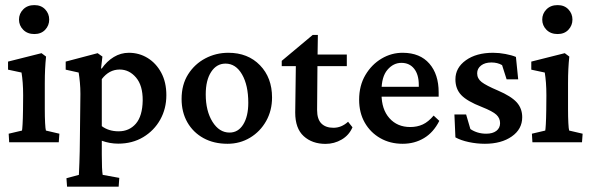

<svg xmlns="http://www.w3.org/2000/svg" viewBox="-20 -552 2293 745"><path d="M15.6 0 13.7 -33.2 65.4 -45.4Q66.4 -49.8 67.6 -69.8Q68.8 -89.8 69.3 -125.5L69.8 -182.1Q69.8 -209 68.1 -231Q66.4 -252.9 63.5 -270.5L11.2 -281.7V-313L141.1 -345.7L158.7 -332.5Q156.2 -308.6 155 -283.9Q153.8 -259.3 153.8 -228V-128.4Q153.8 -98.1 155 -74.7Q156.2 -51.3 158.2 -45.4L210.4 -33.2L208 0ZM113.3 -419.9Q86.4 -419.9 70.1 -436.5Q53.7 -453.1 53.7 -476.1Q53.7 -499 70.1 -515.6Q86.4 -532.2 113.3 -532.2Q139.6 -532.2 155.3 -515.6Q170.9 -499 170.9 -476.1Q170.9 -453.1 155.3 -436.5Q139.6 -419.9 113.3 -419.9Z M240.2 172.4 237.8 139.6 286.1 126.5Q286.6 118.2 288.1 78.6Q289.6 39.1 290 -16.1L292 -187.5Q292 -210.9 290 -231.9Q288.1 -252.9 285.2 -270.5L234.9 -281.7V-313L358.9 -345.7L377.4 -332.5L372.1 -287.1L374.5 -285.6Q394.5 -314.5 421.6 -330.8Q448.7 -347.2 480 -347.2Q520 -347.2 553 -326.9Q585.9 -306.6 605.7 -269.8Q625.5 -232.9 625.5 -182.6Q625.5 -130.4 601.8 -87.9Q578.1 -45.4 535.9 -20Q493.7 5.4 438.5 5.4Q406.2 5.4 375 -5.9V47.9Q375 107.4 378.4 126.5L442.9 138.2L440.4 172.4ZM440.4 -42.5Q481.4 -42.5 507.1 -72Q532.7 -101.6 533.7 -162.1Q534.2 -220.2 507.8 -251.2Q481.4 -282.2 444.3 -282.2Q403.3 -282.2 375 -245.1V-62.5Q401.9 -42.5 440.4 -42.5Z M862.8 5.9Q809.6 5.9 769.5 -16.1Q729.5 -38.1 707 -77.4Q684.6 -116.7 684.6 -168Q684.6 -223.6 710 -263.7Q735.4 -303.7 776.6 -325.4Q817.9 -347.2 866.2 -347.2Q941.9 -347.2 988.8 -298.8Q1035.6 -250.5 1035.6 -173.8Q1035.6 -123 1012.7 -82.3Q989.7 -41.5 950.4 -17.8Q911.1 5.9 862.8 5.9ZM870.6 -37.6Q904.3 -37.6 923.8 -69.1Q943.4 -100.6 943.4 -153.3Q943.4 -221.2 919.2 -263.2Q895 -305.2 855 -305.2Q820.3 -305.2 799.3 -272.9Q778.3 -240.7 778.3 -186Q778.3 -121.6 804.4 -79.6Q830.6 -37.6 870.6 -37.6Z M1347.7 -58.1Q1334.5 -27.3 1305.7 -10.5Q1276.9 6.3 1243.2 6.3Q1191.4 6.3 1158.4 -23.7Q1125.5 -53.7 1125.5 -115.2L1127.9 -295.4H1073.2V-315.9L1193.4 -416.5H1213.4L1211.9 -314.9L1210.4 -125.5Q1210.4 -89.4 1227.1 -72.8Q1243.7 -56.2 1273.9 -56.2Q1305.2 -56.2 1330.6 -79.6ZM1176.8 -295.4V-340.3H1325.7V-295.4Z M1542.5 5.9Q1493.7 5.9 1455.6 -15.9Q1417.5 -37.6 1395.5 -75.9Q1373.5 -114.3 1373.5 -165Q1373.5 -219.7 1397.7 -260.7Q1421.9 -301.8 1460.7 -324.7Q1499.5 -347.7 1543.9 -347.2Q1609.9 -346.7 1646 -305.2Q1682.1 -263.7 1682.1 -193.8V-176.8H1447.3V-215.3H1616.2L1605 -199.7V-222.2Q1605 -262.7 1586.9 -285.4Q1568.8 -308.1 1537.6 -308.1Q1506.3 -308.1 1483.4 -281.2Q1460.4 -254.4 1460.4 -200.2V-187Q1460.4 -127.9 1491 -93.5Q1521.5 -59.1 1571.8 -59.1Q1598.6 -59.1 1620.4 -69.1Q1642.1 -79.1 1662.6 -103.5L1684.6 -83Q1662.1 -38.1 1625.2 -16.1Q1588.4 5.9 1542.5 5.9Z M1861.3 5.9Q1830.1 5.9 1799.1 -0.7Q1768.1 -7.3 1747.1 -19L1743.2 -107.9H1788.6L1805.2 -51.3Q1832 -33.2 1866.7 -33.2Q1891.6 -33.2 1906 -44.2Q1920.4 -55.2 1920.4 -74.2Q1920.4 -93.3 1906.2 -106.7Q1892.1 -120.1 1849.1 -137.2Q1792.5 -159.2 1769.8 -183.1Q1747.1 -207 1747.1 -244.1Q1747.1 -289.1 1787.6 -318.1Q1828.1 -347.2 1893.1 -347.2Q1917 -347.2 1941.4 -342.5Q1965.8 -337.9 1981.9 -331.1L1990.7 -244.1H1945.8L1928.2 -299.3Q1910.6 -309.6 1886.7 -309.6Q1861.8 -309.6 1846.7 -297.9Q1831.5 -286.1 1831.5 -267.6Q1831.5 -247.1 1848.9 -233.6Q1866.2 -220.2 1912.1 -200.7Q1963.4 -178.7 1984.9 -155Q2006.3 -131.3 2006.3 -97.2Q2006.3 -50.8 1965.8 -22.5Q1925.3 5.9 1861.3 5.9Z M2045.9 0 2043.9 -33.2 2095.7 -45.4Q2096.7 -49.8 2097.9 -69.8Q2099.1 -89.8 2099.6 -125.5L2100.1 -182.1Q2100.1 -209 2098.4 -231Q2096.7 -252.9 2093.8 -270.5L2041.5 -281.7V-313L2171.4 -345.7L2189 -332.5Q2186.5 -308.6 2185.3 -283.9Q2184.1 -259.3 2184.1 -228V-128.4Q2184.1 -98.1 2185.3 -74.7Q2186.5 -51.3 2188.5 -45.4L2240.7 -33.2L2238.3 0ZM2143.6 -419.9Q2116.7 -419.9 2100.3 -436.5Q2084 -453.1 2084 -476.1Q2084 -499 2100.3 -515.6Q2116.7 -532.2 2143.6 -532.2Q2169.9 -532.2 2185.5 -515.6Q2201.2 -499 2201.2 -476.1Q2201.2 -453.1 2185.5 -436.5Q2169.9 -419.9 2143.6 -419.9Z"/></svg>

Font: Lateef Medium
Style: Regular
Weight: 500
Designer: SIL International
Foundry: SIL International
Version: Version 4.200